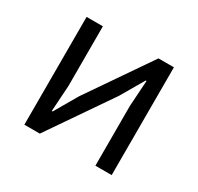

<svg xmlns="http://www.w3.org/2000/svg" viewBox="-117 -656 822 796"><g transform="rotate(30 294.0 -258.0)"><path d="M85 0V-516H163V-230L155 -106H159L223 -216L429 -516H503V0H425V-286L433 -410H429L365 -300L159 0Z"/></g></svg>

Font: Anuphan
Style: Regular
Weight: 400
Designer: Mike Abbink, Paul van der Laan, Pieter van Rosmalen, Mint Tantisuwanna
Foundry: Bold Monday; Cadson Demak
Version: Version 3.002;hotconv 1.0.109;makeotfexe 2.5.65596